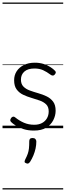

<svg xmlns="http://www.w3.org/2000/svg" viewBox="-20 -1016 521 1522"><path d="M249 19Q203 19 167 7.5Q131 -4 105 -20.5Q79 -37 67 -50Q60 -58 61.5 -65.5Q63 -73 70 -83Q78 -91 85.5 -91.5Q93 -92 101 -85Q133 -59 170 -43Q207 -27 252 -27Q287 -27 312.5 -40.5Q338 -54 352 -78Q366 -102 366 -133Q366 -169 346 -188.5Q326 -208 295 -219Q264 -230 229.5 -240Q195 -250 163.5 -265Q132 -280 112 -307Q92 -334 92 -380Q92 -420 112 -451Q132 -482 169 -500.5Q206 -519 256 -519Q293 -519 324 -509.5Q355 -500 378.5 -485Q402 -470 417 -454Q424 -446 422 -439Q420 -432 413 -424Q407 -417 398.5 -417Q390 -417 382 -423Q350 -447 321 -460Q292 -473 253 -473Q201 -473 173.5 -449Q146 -425 146 -385Q146 -350 165.5 -330Q185 -310 216.5 -298.5Q248 -287 283.5 -277Q319 -267 350 -252Q381 -237 401 -210.5Q421 -184 421 -138Q421 -100 402.5 -63.5Q384 -27 346.5 -4Q309 19 249 19ZM187 278Q176 274 175 267.5Q174 261 180 248Q193 223 200 203Q207 183 209.5 160Q212 137 212 102Q212 91 218 84.5Q224 78 238 78Q253 78 260.5 86Q268 94 268 106Q268 133 262 161Q256 189 245 215.5Q234 242 219 266Q212 276 205 279.5Q198 283 187 278ZM0 476H481V486H0ZM0 -20H481V0H0ZM0 -505H481V-500H0ZM0 -996H481V-986H0Z"/></svg>

Font: Playwrite PL Guides
Style: Regular
Weight: 400
Designer: Veronika Burian, José Scaglione
Foundry: TypeTogether
Version: Version 1.003